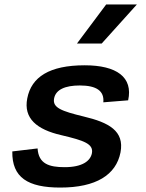

<svg xmlns="http://www.w3.org/2000/svg" viewBox="-20 -834 660 866"><path d="M362 -539.5C203.5 -539.5 121.5 -487 103 -390.5C85 -299.5 147 -249.5 256 -224.5C360 -200 402.5 -185 394.5 -142.5C387.5 -108 351.5 -80 271.5 -80C202 -80 154 -94.5 149.5 -164.5L35.5 -151C33.5 -33 106 12 252 12C413 12 503.5 -45 523.5 -146.5C542 -243.5 471 -281.5 357.5 -308.5C257 -333 216 -348 224 -390C231.5 -430 274 -448.5 340 -448.5C415.5 -448.5 451 -423.5 446 -372.5L558 -381.5C581 -486 506 -539.5 362 -539.5ZM327 -637.5 459 -814H597.5L438.5 -637.5Z"/></svg>

Font: Monaspace Neon SemiBold
Style: Italic
Weight: 600
Italic angle: -11°
Designer: Riley Cran & the Lettermatic Team
Foundry: Lettermatic
Version: Version 1.200 (Monaspace Neon)